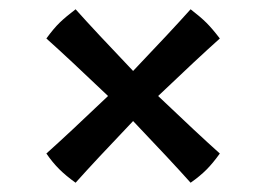

<svg xmlns="http://www.w3.org/2000/svg" viewBox="-20 -473 573 414"><path d="M80 -142Q127 -184 213 -266Q127 -348 80 -390Q96 -412 109 -424.5Q122 -437 143 -453Q185 -406 267 -320Q349 -406 391 -453Q413 -436 425.5 -423.5Q438 -411 454 -390Q407 -348 321 -266Q407 -184 454 -142Q439 -121 425 -107Q411 -93 391 -79Q349 -126 267 -212Q185 -126 143 -79Q122 -94 107.5 -108.5Q93 -123 80 -142Z"/></svg>

Font: Mirza SemiBold
Style: Regular
Weight: 600
Designer: Arabic design by Kourosh Beigpour, Latin design by Eduardo Tunni, engineering by Lasse Fister
Version: Version 1.0010g